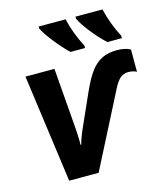

<svg xmlns="http://www.w3.org/2000/svg" viewBox="-114 -852 805 938"><g transform="rotate(-15 288.5 -383.0)"><path d="M44.4 -546.4H190.9L215.8 -232.9Q218.3 -193.8 218.3 -174.3Q218.3 -160.6 217.8 -155.3H221.7Q224.1 -166.5 232.7 -189.7Q241.2 -212.9 249.5 -231L321.8 -393.1Q351.1 -459 377.4 -493.2Q403.8 -527.3 437 -542Q466.3 -555.7 509.3 -555.7Q550.3 -555.7 576.7 -541V-428.2Q560.1 -438 534.2 -438Q511.2 -438 493.2 -422.9Q474.6 -406.7 454.1 -363.8L268.1 0H119.1ZM169.9 -755.9V-766.1H306.2Q323.7 -689.9 361.8 -618.2V-606H288.1Q253.4 -639.2 219 -682.9Q184.6 -726.6 169.9 -755.9ZM356 -755.9V-766.1H492.7Q510.7 -689.9 547.9 -618.2V-606H474.6Q439.5 -638.2 404.5 -682.4Q369.6 -726.6 356 -755.9Z"/></g></svg>

Font: Viking Open Sans
Style: Bold Italic
Weight: 700
Italic angle: -12°
Foundry: Ascender Corporation
Version: Version 2.000